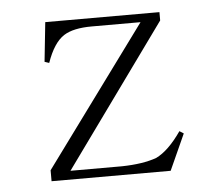

<svg xmlns="http://www.w3.org/2000/svg" viewBox="-39 -526 577 494"><g transform="rotate(-5 250.0 -278.5)"><path d="M258.8 -96.7Q313.5 -97.7 348.6 -110.4Q380.9 -126 414.1 -173.8L424.8 -167L382.8 -74.2H75.2V-102.5L338.9 -461.9H212.9Q165 -461.9 140.6 -446.3Q113.3 -428.7 95.7 -377.9L84 -381.8L94.7 -483.4H389.6V-461.9L126 -96.7Z"/></g></svg>

Font: BabelStone Sani Yi
Style: Regular
Weight: 400
Designer: Andrew West
Foundry: BabelStone
Version: Version 1.00 November 22, 2015, initial release